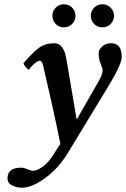

<svg xmlns="http://www.w3.org/2000/svg" viewBox="-20 -646 589 898"><path d="M294.9 -344.2 337.9 -89.8 339.8 -88.9 440.9 -265.1Q460 -298.3 460 -316.9Q460 -325.7 450.7 -348.1Q441.4 -370.6 441.4 -395.5Q441.4 -415 458.7 -429.4Q476.1 -443.8 499 -443.8Q549.3 -443.8 549.3 -380.4Q549.3 -345.2 487.8 -244.1L298.8 66.9Q254.9 140.1 192.4 186Q129.9 231.9 83 231.9Q59.1 231.9 37.1 221.4Q15.1 210.9 15.1 188Q15.1 138.2 80.1 138.2Q91.3 138.2 108.6 145.5Q126 152.8 134.8 152.8Q152.8 152.8 180.9 132.8Q209 112.8 235.8 67.9L262.2 26.9Q251 -30.3 231 -122.1Q210.9 -213.9 195.8 -277.3L181.2 -340.8Q176.3 -361.8 166.3 -361.8Q156.2 -361.8 140.9 -348.6Q125.5 -335.4 115.2 -319.3Q96.7 -331.5 89.8 -350.1Q132.8 -400.9 162.4 -422.4Q191.9 -443.8 233.9 -443.8Q254.9 -443.8 267.3 -428.5Q279.8 -413.1 284.4 -396.2Q289.1 -379.4 294.9 -344.2ZM240.5 -533.9Q225.1 -549.8 225.1 -572Q225.1 -594.2 240.5 -610.1Q255.9 -626 278.8 -626Q301.8 -626 317.4 -610.1Q333 -594.2 333 -572Q333 -549.8 317.4 -533.9Q301.8 -518.1 278.8 -518.1Q255.9 -518.1 240.5 -533.9ZM420.4 -533.9Q404.8 -549.8 404.8 -572Q404.8 -594.2 420.4 -610.1Q436 -626 459 -626Q481.9 -626 497.6 -610.1Q513.2 -594.2 513.2 -572Q513.2 -549.8 497.6 -533.9Q481.9 -518.1 459 -518.1Q436 -518.1 420.4 -533.9Z"/></svg>

Font: Linux Libertine O
Style: Semibold Italic
Weight: 600
Italic angle: -11.5°
Designer: Philipp H. Poll
Foundry: Philipp H. Poll
Version: Version 5.1.2